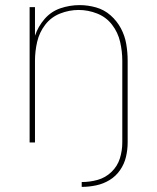

<svg xmlns="http://www.w3.org/2000/svg" viewBox="-20 -558 616 752"><path d="M300 174Q328 174 356.5 168Q385 162 409.5 147Q434 132 450.5 108Q467 84 473.5 56Q480 28 480 0V-320Q480 -353 474.5 -385.5Q469 -418 453.5 -447Q438 -476 413 -498Q388 -520 356 -529Q324 -538 292 -538Q253 -538 216.5 -525.5Q180 -513 154.5 -483.5Q129 -454 117 -418V-530H96V0H117V-320Q117 -357 125.5 -394Q134 -431 157 -461Q180 -491 215.5 -505Q251 -519 288 -519Q325 -519 360.5 -505Q396 -491 419 -461Q442 -431 450.5 -394Q459 -357 459 -320V0Q459 32 449.5 62.5Q440 93 416.5 115.5Q393 138 362.5 146.5Q332 155 300 155Z"/></svg>

Font: Iosevka Sparkle Thin
Style: Regular
Weight: 100
Designer: Belleve Invis
Foundry: Belleve Invis
Version: Version 4.5.0; ttfautohint (v1.8.3)